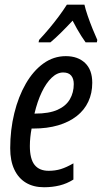

<svg xmlns="http://www.w3.org/2000/svg" viewBox="-20 -786 434 816"><path d="M167 9.8Q122.1 9.8 90.1 -9.5Q58.1 -28.8 40.8 -65.7Q23.4 -102.5 23.4 -155.8Q23.4 -234.4 40.8 -304.9Q58.1 -375.5 89.6 -430.2Q121.1 -484.9 164.3 -516.1Q207.5 -547.4 259.8 -547.4Q311 -547.4 341.6 -518.3Q372.1 -489.3 372.1 -434.1Q372.1 -389.6 355.2 -353.8Q338.4 -317.9 305.9 -292.5Q273.4 -267.1 227.1 -253.4Q180.7 -239.7 121.6 -239.7H114.3Q110.8 -221.7 108.9 -202.9Q106.9 -184.1 106.9 -165.5Q106.9 -110.4 127 -85.2Q147 -60.1 187 -60.1Q214.8 -60.1 238.5 -67.4Q262.2 -74.7 292 -91.8V-22.9Q264.2 -5.4 233.2 2.2Q202.1 9.8 167 9.8ZM126.5 -303.2H129.4Q188.5 -303.2 224.4 -319.3Q260.3 -335.4 276.9 -364Q293.5 -392.6 293.5 -428.7Q293.5 -451.7 282.5 -464.8Q271.5 -478 248.5 -478Q223.1 -478 199.7 -455.8Q176.3 -433.6 157.5 -394.3Q138.7 -355 126.5 -303.2ZM144 -606 146 -616.2Q168.5 -640.1 189.7 -665.5Q210.9 -690.9 230 -716.6Q249 -742.2 264.2 -766.1H338.9Q342.8 -748 352.5 -719.5Q362.3 -690.9 373.8 -662.6Q385.3 -634.3 393.6 -616.2L391.6 -606H343.8Q335 -618.2 325.7 -632.8Q316.4 -647.5 307.1 -663.8Q297.9 -680.2 288.6 -698.2Q262.7 -670.4 239 -647Q215.3 -623.5 194.3 -606Z"/></svg>

Font: Open Sans Condensed Medium
Style: Italic
Weight: 500
Width: 3
Italic angle: -12°
Designer: Monotype Design Team
Foundry: Monotype Imaging Inc.
Version: Version 3.000